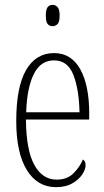

<svg xmlns="http://www.w3.org/2000/svg" viewBox="-20 -762 430 792"><path d="M211 10Q134 10 90.5 -61Q47 -132 47 -262Q47 -403 87.5 -473Q128 -543 203 -543Q274 -543 311 -476.5Q348 -410 348 -294V-269H87Q88 -143 121.5 -82Q155 -21 214 -21Q257 -21 283 -47Q309 -73 322 -104Q326 -102 329.5 -96.5Q333 -91 333 -80Q333 -63 319 -42Q305 -21 278 -5.5Q251 10 211 10ZM308 -299Q306 -394 282.5 -453.5Q259 -513 203 -513Q147 -513 119 -455.5Q91 -398 88 -299ZM197 -654Q184 -654 176.5 -663Q169 -672 169 -698Q169 -723 176.5 -732.5Q184 -742 197 -742Q209 -742 217.5 -732.5Q226 -723 226 -698Q226 -672 217.5 -663Q209 -654 197 -654Z"/></svg>

Font: Noto Serif Hebrew ExtraCondensed ExtraLight
Style: Regular
Weight: 200
Width: 2
Designer: Monotype Design Team
Foundry: Monotype Imaging Inc.
Version: Version 2.004; ttfautohint (v1.8.4.7-5d5b)